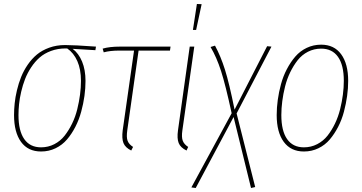

<svg xmlns="http://www.w3.org/2000/svg" viewBox="-20 -754 1827 968"><path d="M187 9.8Q121.1 9.8 85.9 -38.8Q50.8 -87.4 50.8 -173.8Q50.8 -202.6 54 -233.2Q57.1 -263.7 65.4 -298.8Q73.7 -334 86.4 -365.7Q99.1 -397.5 119.6 -427.5Q140.1 -457.5 166 -479Q191.9 -500.5 228.5 -513.7Q265.1 -526.9 308.1 -526.9Q354.5 -526.9 463.9 -519L460.9 -501L346.2 -507.8Q376.5 -485.4 393.8 -443.6Q411.1 -401.9 411.1 -346.2Q411.1 -309.1 405.8 -270.3Q400.4 -231.4 389.4 -190.9Q378.4 -150.4 360.1 -114.7Q341.8 -79.1 317.9 -51Q293.9 -22.9 260.3 -6.6Q226.6 9.8 187 9.8ZM187 -11.2Q223.1 -11.2 253.9 -27.1Q284.7 -43 305.9 -70.1Q327.1 -97.2 343.5 -130.9Q359.9 -164.6 369.4 -202.9Q378.9 -241.2 383.5 -277.1Q388.2 -313 388.2 -346.2Q388.2 -404.3 369.9 -445.8Q351.6 -487.3 318.8 -509.8H311Q271.5 -509.8 237.5 -497.3Q203.6 -484.9 179.7 -463.9Q155.8 -442.9 137 -414.3Q118.2 -385.7 106.4 -355.5Q94.7 -325.2 86.9 -291.7Q79.1 -258.3 76.2 -229.5Q73.2 -200.7 73.2 -173.8Q73.2 -94.2 102.3 -52.7Q131.3 -11.2 187 -11.2Z M678.7 -499 621.6 -96.2Q616.7 -62 623.3 -44.2Q629.9 -26.4 650.9 -13.2L641.6 4.9Q611.8 -9.8 602.5 -32.7Q593.3 -55.7 598.6 -97.2L655.8 -499H582Q535.2 -499 502.9 -490.2L497.6 -508.8Q531.7 -519 585 -519H839.8L836.9 -499Z M972.7 -733.9 996.6 -732.9 968.8 -603H952.6ZM959.5 -519 899.4 -96.2Q894.5 -62.5 901.4 -44.4Q908.2 -26.4 928.7 -13.2L920.4 4.9Q890.1 -9.8 880.9 -32.7Q871.6 -55.7 877.4 -97.2L936.5 -519Z M1348.6 -519 1172.9 -182.1 1266.6 189 1245.6 193.8 1157.7 -164.1 966.8 193.8 944.8 190.9 1147.9 -183.1Q1117.2 -325.2 1094.5 -395.8Q1071.8 -466.3 1041.5 -517.1L1064 -523.9Q1092.3 -471.7 1114 -403.3Q1135.7 -335 1162.6 -201.2L1326.7 -521Z M1512.2 9.8Q1446.3 9.8 1410.6 -38.8Q1375 -87.4 1375 -173.8Q1375 -210.9 1380.4 -250.2Q1385.7 -289.6 1396.7 -329.8Q1407.7 -370.1 1426.3 -405.5Q1444.8 -440.9 1468.8 -468.8Q1492.7 -496.6 1526.4 -512.7Q1560.1 -528.8 1599.1 -528.8Q1664.6 -528.8 1700 -480.5Q1735.4 -432.1 1735.4 -346.2Q1735.4 -309.1 1730 -270Q1724.6 -231 1713.9 -190.4Q1703.1 -149.9 1684.8 -114.5Q1666.5 -79.1 1642.8 -51Q1619.1 -22.9 1585.4 -6.6Q1551.8 9.8 1512.2 9.8ZM1512.2 -11.2Q1548.3 -11.2 1579.1 -27.1Q1609.9 -43 1631.1 -69.8Q1652.3 -96.7 1668.7 -130.6Q1685.1 -164.6 1694.6 -202.6Q1704.1 -240.7 1708.7 -276.6Q1713.4 -312.5 1713.4 -346.2Q1713.4 -425.8 1684.1 -467.3Q1654.8 -508.8 1599.1 -508.8Q1563.5 -508.8 1532.7 -493.2Q1502 -477.5 1480.7 -450.4Q1459.5 -423.3 1443.1 -389.6Q1426.8 -356 1417.2 -317.9Q1407.7 -279.8 1403.1 -243.7Q1398.4 -207.5 1398.4 -173.8Q1398.4 -94.2 1427.5 -52.7Q1456.5 -11.2 1512.2 -11.2Z"/></svg>

Font: Fira Sans Compressed Thin
Style: Italic
Weight: 100
Width: 3
Italic angle: -8°
Designer: Carrois Corporate & Edenspiekermann AG
Foundry: Carrois Corporate GbR & Edenspiekermann AG
Version: Version 4.203;PS 004.203;hotconv 1.0.88;makeotf.lib2.5.64775